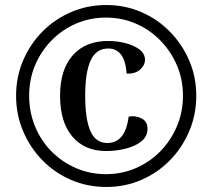

<svg xmlns="http://www.w3.org/2000/svg" viewBox="-20 -732 844 764"><path d="M403 12Q328 12 263 -16Q198 -44 149 -94Q100 -144 72 -210Q44 -276 44 -351Q44 -426 72 -491.5Q100 -557 149 -606.5Q198 -656 263 -684Q328 -712 403 -712Q477 -712 542 -684Q607 -656 656 -606Q705 -556 733 -491Q761 -426 761 -351Q761 -276 733 -210Q705 -144 656 -94Q607 -44 542 -16Q477 12 403 12ZM402 -131Q317 -131 268 -188.5Q219 -246 219 -351Q219 -455 269.5 -512Q320 -569 410 -569Q445 -569 478.5 -560.5Q512 -552 534.5 -535.5Q557 -519 557 -493Q557 -474 538.5 -456Q520 -438 484 -439Q480 -491 461.5 -515Q443 -539 411 -539Q363 -539 341 -492Q319 -445 319 -351Q319 -257 340 -210Q361 -163 407 -163Q442 -163 463.5 -188.5Q485 -214 492 -268Q519 -273 543 -261Q567 -249 567 -220Q567 -189 542.5 -169.5Q518 -150 480 -140.5Q442 -131 402 -131ZM402 -39Q465 -39 520.5 -63Q576 -87 618 -130Q660 -173 684 -229.5Q708 -286 708 -351Q708 -416 684 -472Q660 -528 618 -571Q576 -614 520.5 -638Q465 -662 402 -662Q338 -662 282.5 -638Q227 -614 185 -571Q143 -528 119.5 -472Q96 -416 96 -351Q96 -286 119.5 -229Q143 -172 185 -129.5Q227 -87 282.5 -63Q338 -39 402 -39Z"/></svg>

Font: Arima Thin
Style: Bold
Weight: 700
Version: Version 1.100